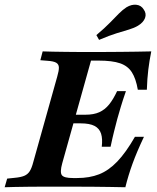

<svg xmlns="http://www.w3.org/2000/svg" viewBox="-39 -787 659 807"><path d="M131.5 -2.4Q106.5 -2.4 78.2 -2Q50 -1.6 24.2 -1.2Q-1.6 -0.8 -19.4 0L-8.9 -36.3L21.8 -39.5Q48.4 -41.9 62.9 -48Q77.4 -54 85.9 -67.3Q94.4 -80.6 100.8 -105.6L201.6 -465.3Q208.9 -490.3 208.5 -503.6Q208.1 -516.9 197.2 -523.4Q186.3 -529.8 160.5 -531.5L130.6 -533.9L140.3 -571Q158.1 -570.2 183.1 -569.8Q208.1 -569.4 236.7 -569Q265.3 -568.5 291.1 -568.5H291.9H396Q434.7 -568.5 469 -569Q503.2 -569.4 535.1 -569.8Q566.9 -570.2 596.8 -571Q588.7 -530.6 584.3 -494Q579.8 -457.3 578.2 -409.7H540.3Q532.3 -456.5 515.3 -483.1Q498.4 -509.7 465.7 -521Q433.1 -532.3 375 -532.3H343.5L222.6 -100.8Q212.1 -62.9 221 -50.8Q229.8 -38.7 267.7 -38.7H285.5Q337.1 -38.7 377.4 -54.4Q417.7 -70.2 454 -108.1Q490.3 -146 528.2 -212.1H566.1Q536.3 -149.2 518.1 -99.2Q500 -49.2 487.9 0Q454.8 -0.8 423.4 -1.2Q391.9 -1.6 357.7 -2Q323.4 -2.4 280.6 -2.4H137.9ZM243.5 -268.5 254 -304.8H418.5L408.1 -268.5ZM388.7 -170.2Q392.7 -203.2 385.9 -225Q379 -246.8 358.5 -257.7Q337.9 -268.5 300 -268.5L320.2 -304.8Q354.8 -304.8 378.2 -315.3Q401.6 -325.8 419.4 -347.6Q437.1 -369.4 453.2 -404H490.3Q475.8 -362.1 468.5 -337.1Q461.3 -312.1 454 -287.1Q446.8 -258.9 440.3 -233.9Q433.9 -208.9 425.8 -170.2ZM377.4 -619.4 366.1 -639.5Q401.6 -669.4 423.4 -691.9Q445.2 -714.5 460.9 -730.2Q476.6 -746 492.7 -756.5Q514.5 -769.4 534.7 -766.9Q554.8 -764.5 565.3 -746.8Q577.4 -729.8 570.6 -711.3Q563.7 -692.7 541.1 -679Q525 -669.4 503.2 -662.9Q481.5 -656.5 451.2 -647.2Q421 -637.9 377.4 -619.4Z"/></svg>

Font: Playfair 9pt
Style: Bold Italic
Weight: 700
Italic angle: -15.6°
Designer: Claus Eggers Sørensen
Foundry: Claus Eggers Sørensen
Version: Version 2.203